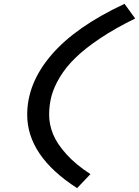

<svg xmlns="http://www.w3.org/2000/svg" viewBox="-20 -827 721 996"><path d="M121.1 -231.9Q121.1 -396 247.1 -542.5Q373 -689 626 -807.1L681.2 -731Q577.1 -680.2 498.5 -627.4Q419.9 -574.7 370.4 -526.1Q320.8 -477.5 290 -426Q259.3 -374.5 247.1 -328.4Q234.9 -282.2 234.9 -231.9Q234.9 -180.7 255.4 -130.6Q275.9 -80.6 325 -26.4Q374 27.8 449.2 76.2L379.9 148.9Q121.1 -17.6 121.1 -231.9Z"/></svg>

Font: IntelOne Mono Medium
Style: Italic
Weight: 500
Italic angle: -16°
Designer: Fred Shallcrass
Foundry: Frere-Jones Type LLC
Version: Version 1.200;hotconv 1.1.0;makeotfexe 2.6.0;FJTRelease1.2